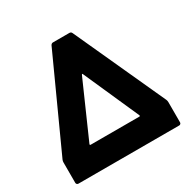

<svg xmlns="http://www.w3.org/2000/svg" viewBox="-158 -848 984 995"><g transform="rotate(-30 334.5 -350.0)"><path d="M21 -12V-134Q21 -142 24 -149L271 -691Q276 -700 285 -700H383Q393 -700 397 -691L645 -148Q648 -141 648 -133V-12Q648 -7 644.5 -3.5Q641 0 636 0H33Q28 0 24.5 -3.5Q21 -7 21 -12ZM188 -143H481Q483 -143 484 -145Q485 -147 484 -149L337 -480Q336 -483 334 -483Q333 -483 331 -480L185 -149Q184 -147 185 -145Q186 -143 188 -143Z"/></g></svg>

Font: Barlow GEO ExtraBold
Style: Regular
Weight: 800
Designer: Jeremy Tribby
Foundry: Tribby Type
Version: Version 1.408